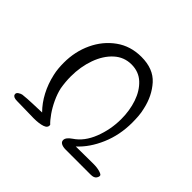

<svg xmlns="http://www.w3.org/2000/svg" viewBox="-128 -679 839 839"><g transform="rotate(45 291.5 -259.5)"><path d="M167 2Q145 2 117.5 1Q90 0 63 0Q40 0 36 -12Q33 -22 43 -28.5Q53 -35 60 -36Q86 -39 118.5 -40Q151 -41 176 -42Q147 -71 126.5 -110Q106 -149 96 -194Q92 -211 90.5 -228.5Q89 -246 89 -263Q89 -332 116.5 -390.5Q144 -449 194 -485Q244 -521 311 -521Q385 -521 424.5 -477Q464 -433 478 -369Q483 -349 484.5 -329Q486 -309 486 -289Q486 -213 458 -147.5Q430 -82 385 -41Q408 -41 439 -41.5Q470 -42 492 -42Q517 -42 533 -37Q549 -32 550 -27Q552 -20 545 -10Q538 0 518 0H363Q347 0 336.5 -5.5Q326 -11 326 -22Q326 -38 351 -55Q395 -84 418 -143Q441 -202 441 -266Q441 -319 425.5 -364.5Q410 -410 379.5 -438.5Q349 -467 304 -467Q258 -467 224 -436Q190 -405 171.5 -353.5Q153 -302 153 -242Q153 -209 159 -174Q165 -147 178.5 -118Q192 -89 208.5 -65.5Q225 -42 239 -29Q242 -12 221.5 -5Q201 2 167 2Z"/></g></svg>

Font: WindSong Medium
Style: Regular
Weight: 500
Designer: Robert E. Leuschke
Foundry: Robert E. Leuschke
Version: Version 1.010; ttfautohint (v1.8.3)